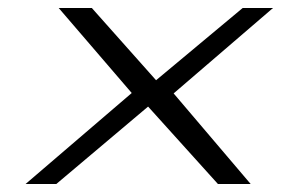

<svg xmlns="http://www.w3.org/2000/svg" viewBox="-20 -471 704 481"><path d="M121 -10 351 -204 526 -10H608L415 -237L664 -451H588L371 -270L210 -451H127L310 -238L44 -10Z"/></svg>

Font: Charger Pro
Style: LitExtObl
Weight: 300
Designer: Jasper
Foundry: Cannot Into Space Fonts
Version: Version 1.09